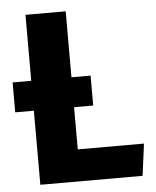

<svg xmlns="http://www.w3.org/2000/svg" viewBox="-51 -736 632 780"><g transform="rotate(-5 265.0 -346.5)"><path d="M516 -130 499 0H82V-302H6V-424H82V-693H246V-424H324V-302H246V-130Z"/></g></svg>

Font: FiraGOUPP
Style: Bold
Weight: 700
Designer: bBox Type
Foundry: bBox Type GmbH
Version: Version 1.001